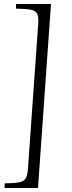

<svg xmlns="http://www.w3.org/2000/svg" viewBox="-20 -760 361 960"><path d="M3 180V157Q52 156 76 151.5Q100 147 109 131Q118 115 120 80L171 -640Q174 -675 166 -691Q158 -707 133.5 -711.5Q109 -716 60 -717V-740H235L170 180Z"/></svg>

Font: Bona Nova SC
Style: Italic
Weight: 400
Italic angle: -4°
Designer: Mateusz Machalski
Foundry: Capitalics
Version: Version 4.001; ttfautohint (v1.8.4.7-5d5b)